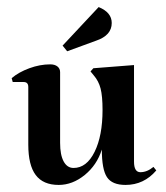

<svg xmlns="http://www.w3.org/2000/svg" viewBox="-20 -514 469 543"><path d="M146 9Q102 9 81 -19Q60 -47 60 -105V-268Q60 -282 47 -282H16L13 -293Q33 -310 63 -321Q93 -332 122 -332Q135 -332 142.5 -326Q150 -320 150 -310V-110Q150 -76 160 -57.5Q170 -39 188 -39Q225 -39 247.5 -84.5Q270 -130 270 -203Q270 -242 264.5 -263.5Q259 -285 245 -301L236 -312L244 -321L359 -330V-57Q359 -27 377 -27Q396 -27 414 -42L422 -32Q387 9 335 9Q297 9 282.5 -13Q268 -35 268 -91Q254 -47 219.5 -19Q185 9 146 9ZM296 -449Q296 -414 252 -399L170 -369L157 -385L259 -494Q296 -479 296 -449Z"/></svg>

Font: Katibeh
Style: Regular
Weight: 400
Designer: Arabic design by Kourosh Beigpour, Latin design by Eduardo Tunni, engineering by Lasse Fister
Version: Version 1.0010g